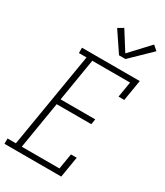

<svg xmlns="http://www.w3.org/2000/svg" viewBox="-260 -1063 995 1157"><g transform="rotate(30 237.0 -484.5)"><path d="M-26 0V-37H32L142 -698H89V-735H491L467 -590H427L445 -698H182L133 -401H374L368 -364H127L73 -37H335L353 -145H393L369 0ZM305 -807 213 -944 250 -966 332 -836 456 -969 488 -941 350 -807Z"/></g></svg>

Font: Iosevka Curly Slab XLtObl
Style: Regular
Weight: 200
Italic angle: -9°
Monospace: yes
Designer: Belleve Invis
Foundry: Belleve Invis
Version: Version 11.1.0; ttfautohint (v1.8.3)